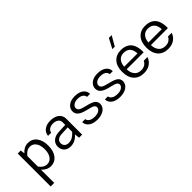

<svg xmlns="http://www.w3.org/2000/svg" viewBox="83 -1781 3012 3012"><g transform="rotate(-45 1589.0 -275.0)"><path d="M82.5 225.6H161.6V-68.4C202.6 -21.5 252.9 4.9 312 4.9C434.1 4.9 510.3 -97.2 510.3 -253.4C510.3 -331.5 492.7 -394 457 -440.4C421.4 -486.8 373 -510.3 312 -510.3C252 -510.3 200.7 -482.9 158.2 -433.6L149.4 -505.4H82.5ZM291.5 -447.3C334.5 -447.3 368.7 -429.7 393.6 -394.5C418.5 -358.9 430.7 -312 430.7 -253.4C430.7 -194.3 418.5 -147.5 393.6 -111.8C368.7 -76.2 334.5 -58.1 291.5 -58.1C240.7 -58.1 194.8 -89.4 161.6 -136.7V-369.1C194.8 -416.5 240.2 -447.3 291.5 -447.3Z M1006.8 -355C1006.8 -454.1 920.4 -509.8 809.6 -509.8C753.4 -509.8 708 -496.6 672.9 -470.7C637.2 -444.3 618.2 -409.2 614.7 -364.7H684.6C688.5 -389.6 701.7 -410.2 723.6 -425.3C745.6 -440.4 772.9 -447.8 805.7 -447.8C838.4 -447.8 867.2 -439.9 891.1 -424.3C915 -408.2 927.2 -385.3 927.2 -355V-295.9L780.8 -289.6C724.6 -287.1 680.7 -272 649.4 -244.1C617.7 -216.3 602.1 -180.7 602.1 -138.2C602.1 -95.2 615.7 -60.5 642.6 -34.2C669.4 -7.8 705.6 5.4 751 5.4C817.9 5.4 875 -21.5 929.2 -82L939 0H1006.8ZM672.4 -144C672.4 -194.3 712.9 -231 785.6 -234.4L927.2 -240.7V-141.6C899.4 -110.8 873 -88.9 848.6 -75.7C823.7 -62.5 795.9 -55.7 765.1 -55.7C708 -55.7 672.4 -91.3 672.4 -144Z M1348.6 -509.8C1289.6 -509.8 1243.2 -496.1 1208.5 -468.3C1173.8 -440.4 1156.7 -406.2 1156.7 -365.2C1156.7 -327.6 1170.9 -297.9 1199.7 -275.4C1228 -252.4 1277.3 -232.9 1347.2 -216.8C1398.4 -205.6 1432.6 -194.3 1450.7 -183.1C1468.3 -171.9 1477.1 -156.7 1477.1 -137.7C1477.1 -116.2 1465.8 -97.7 1442.9 -81.5C1419.9 -65.4 1389.2 -57.6 1350.1 -57.6C1307.6 -57.6 1274.4 -65.4 1250.5 -81.5C1226.6 -97.7 1214.4 -116.7 1213.4 -138.7H1146C1146 -97.2 1163.6 -63 1199.2 -36.1C1234.4 -8.8 1284.2 4.9 1348.6 4.9C1470.2 4.9 1549.8 -58.6 1549.8 -140.6C1549.8 -175.3 1535.6 -203.1 1507.8 -223.6C1480 -243.7 1431.2 -261.2 1362.3 -276.4C1310.1 -288.6 1274.9 -301.3 1256.8 -314C1238.3 -326.7 1229 -343.8 1229 -365.7C1229 -387.7 1240.2 -407.2 1262.2 -423.3C1284.2 -439.5 1313.5 -447.8 1351.1 -447.8C1391.6 -447.8 1423.3 -439.9 1445.3 -423.8C1467.3 -407.7 1479 -387.7 1479.5 -364.7H1546.9C1546.9 -407.2 1529.8 -441.9 1495.1 -469.2C1460.4 -496.1 1411.6 -509.8 1348.6 -509.8Z M1852.5 -509.8C1793.5 -509.8 1747.1 -496.1 1712.4 -468.3C1677.7 -440.4 1660.6 -406.2 1660.6 -365.2C1660.6 -327.6 1674.8 -297.9 1703.6 -275.4C1731.9 -252.4 1781.2 -232.9 1851.1 -216.8C1902.3 -205.6 1936.5 -194.3 1954.6 -183.1C1972.2 -171.9 1981 -156.7 1981 -137.7C1981 -116.2 1969.7 -97.7 1946.8 -81.5C1923.8 -65.4 1893.1 -57.6 1854 -57.6C1811.5 -57.6 1778.3 -65.4 1754.4 -81.5C1730.5 -97.7 1718.3 -116.7 1717.3 -138.7H1649.9C1649.9 -97.2 1667.5 -63 1703.1 -36.1C1738.3 -8.8 1788.1 4.9 1852.5 4.9C1974.1 4.9 2053.7 -58.6 2053.7 -140.6C2053.7 -175.3 2039.6 -203.1 2011.7 -223.6C1983.9 -243.7 1935.1 -261.2 1866.2 -276.4C1814 -288.6 1778.8 -301.3 1760.7 -314C1742.2 -326.7 1732.9 -343.8 1732.9 -365.7C1732.9 -387.7 1744.1 -407.2 1766.1 -423.3C1788.1 -439.5 1817.4 -447.8 1855 -447.8C1895.5 -447.8 1927.2 -439.9 1949.2 -423.8C1971.2 -407.7 1982.9 -387.7 1983.4 -364.7H2050.8C2050.8 -407.2 2033.7 -441.9 1999 -469.2C1964.4 -496.1 1915.5 -509.8 1852.5 -509.8Z M2602.1 -231C2602.5 -238.3 2602.5 -245.1 2602.5 -252.4C2602.5 -299.3 2595.2 -342.3 2581.1 -381.3C2552.2 -459.5 2484.9 -509.8 2373.5 -509.8C2303.7 -509.8 2248.5 -487.3 2208 -442.4C2167 -397 2146.5 -334 2146.5 -252.4C2146.5 -171.4 2167 -108.4 2207.5 -63C2248 -17.6 2304.2 5.4 2377 5.4C2432.1 5.4 2478.5 -7.3 2515.6 -33.2C2552.2 -59.1 2578.1 -93.3 2592.3 -136.7H2509.8C2500.5 -115.2 2485.4 -96.7 2463.4 -81.5C2441.4 -65.9 2413.6 -58.1 2379.4 -58.1C2329.1 -58.1 2291.5 -74.2 2265.6 -106.4C2239.7 -138.2 2226.6 -179.7 2225.6 -231ZM2226.6 -287.1C2229 -334.5 2243.2 -373.5 2268.6 -403.3C2293.9 -433.1 2329.1 -447.8 2374 -447.8C2478.5 -447.8 2517.1 -378.4 2522 -287.1ZM2290.5 -613.8H2344.2L2438.5 -776.4H2375.5Z M3139.6 -231C3140.1 -238.3 3140.1 -245.1 3140.1 -252.4C3140.1 -299.3 3132.8 -342.3 3118.7 -381.3C3089.8 -459.5 3022.5 -509.8 2911.1 -509.8C2841.3 -509.8 2786.1 -487.3 2745.6 -442.4C2704.6 -397 2684.1 -334 2684.1 -252.4C2684.1 -171.4 2704.6 -108.4 2745.1 -63C2785.6 -17.6 2841.8 5.4 2914.6 5.4C2969.7 5.4 3016.1 -7.3 3053.2 -33.2C3089.8 -59.1 3115.7 -93.3 3129.9 -136.7H3047.4C3038.1 -115.2 3022.9 -96.7 3001 -81.5C2979 -65.9 2951.2 -58.1 2917 -58.1C2866.7 -58.1 2829.1 -74.2 2803.2 -106.4C2777.3 -138.2 2764.2 -179.7 2763.2 -231ZM2764.2 -287.1C2766.6 -334.5 2780.8 -373.5 2806.2 -403.3C2831.5 -433.1 2866.7 -447.8 2911.6 -447.8C3016.1 -447.8 3054.7 -378.4 3059.6 -287.1Z"/></g></svg>

Font: Estedad Regular
Style: Regular
Weight: 400
Designer: Amin Abedi
Version: Version 7.3